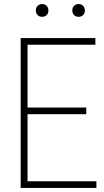

<svg xmlns="http://www.w3.org/2000/svg" viewBox="-20 -928 513 948"><path d="M82 0V-740H451V-707H116V-397H406V-364H116V-33H456V0ZM368 -845Q354.5 -845 345.8 -853.5Q337 -862 337 -876Q337 -890.5 345.8 -899.2Q354.5 -908 368 -908Q381.5 -908 390.2 -899.2Q399 -890.5 399 -876Q399 -862 390.2 -853.5Q381.5 -845 368 -845ZM188 -845Q174.5 -845 165.8 -853.5Q157 -862 157 -876Q157 -890.5 165.8 -899.2Q174.5 -908 188 -908Q201.5 -908 210.2 -899.2Q219 -890.5 219 -876Q219 -862 210.2 -853.5Q201.5 -845 188 -845Z"/></svg>

Font: Encode Sans Condensed Thin
Style: Regular
Weight: 100
Width: 3
Designer: Multiple Designers
Foundry: Impallari Type
Version: Version 3.000; ttfautohint (v1.8.3) -l 8 -r 50 -G 200 -x 14 